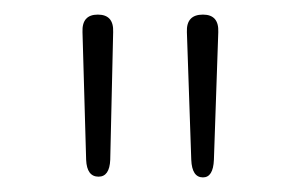

<svg xmlns="http://www.w3.org/2000/svg" viewBox="-20 -782 414 263"><path d="M115 -540Q99 -540 98 -563L93 -738Q92 -762 114 -762Q136 -762 135 -738L131 -563Q130 -540 115 -540ZM258 -539Q243 -539 242 -563L236 -738Q235 -762 258 -762Q280 -762 279 -738L273 -563Q272 -539 258 -539Z"/></svg>

Font: Resource Han Rounded KR ExtraLight
Style: Regular
Weight: 250
Designer: Cyano Hao (round all glyphs); Ryoko NISHIZUKA 西塚涼子 (kana, bopomofo & ideographs); Paul D. Hunt (Latin, Greek & Cyrillic)
Foundry: Cyano Hao
Version: 0.990